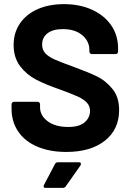

<svg xmlns="http://www.w3.org/2000/svg" viewBox="-20 -728 635 930"><path d="M301 8Q221 8 161 -17.5Q101 -43 68.5 -90.5Q36 -138 36 -201V-223Q36 -228 39.5 -231.5Q43 -235 48 -235H162Q167 -235 170.5 -231.5Q174 -228 174 -223V-208Q174 -168 211 -140.5Q248 -113 311 -113Q364 -113 390 -135.5Q416 -158 416 -191Q416 -215 400 -231.5Q384 -248 356.5 -260.5Q329 -273 269 -295Q202 -318 155.5 -342Q109 -366 77.5 -407.5Q46 -449 46 -510Q46 -570 77 -615Q108 -660 163 -684Q218 -708 290 -708Q366 -708 425.5 -681Q485 -654 518.5 -605.5Q552 -557 552 -493V-478Q552 -473 548.5 -469.5Q545 -466 540 -466H425Q420 -466 416.5 -469.5Q413 -473 413 -478V-486Q413 -528 378.5 -557.5Q344 -587 284 -587Q237 -587 210.5 -567Q184 -547 184 -512Q184 -487 199.5 -470Q215 -453 245.5 -439.5Q276 -426 340 -403Q411 -377 451.5 -357Q492 -337 524.5 -297.5Q557 -258 557 -195Q557 -101 488 -46.5Q419 8 301 8ZM201 182Q194 182 192.5 179Q191 176 191 174Q191 172 193 168L246 67Q250 58 261 58H362Q369 58 370.5 61Q372 64 372 66Q372 69 370 73L299 174Q294 182 285 182Z"/></svg>

Font: LinhAnh
Style: Bold
Weight: 700
Designer: Jeremy Tribby
Foundry: Tribby Type
Version: Version 1.408